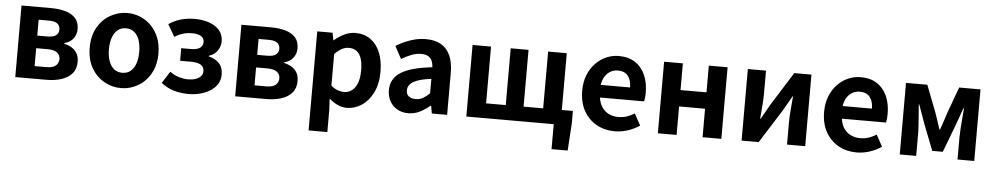

<svg xmlns="http://www.w3.org/2000/svg" viewBox="-41 -928 7741 1496"><g transform="rotate(5 3829.0 -180.0)"><path d="M79.3 0V-559.8H310.3Q372.7 -559.8 422.6 -545.8Q472.5 -531.8 501.7 -500.1Q530.8 -468.5 530.8 -413.4Q530.8 -374.9 508.1 -342.5Q485.3 -310.2 436.8 -296.8V-292Q471.1 -284.5 497.2 -268.3Q523.4 -252.1 538.3 -225.8Q553.3 -199.4 553.3 -160.9Q553.3 -103.7 522.3 -68.3Q491.2 -33 439.4 -16.5Q387.6 0 323.3 0ZM222.1 -336.9H299.1Q347.9 -336.9 368.9 -353.5Q389.9 -370.1 389.9 -398.1Q389.9 -428.2 369.2 -444.7Q348.5 -461.2 301.3 -461.2H222.1ZM222.1 -98.3H313.9Q364.5 -98.3 387.4 -118.3Q410.2 -138.2 410.2 -170.5Q410.2 -200.1 386.3 -219.2Q362.4 -238.4 311.1 -238.4H222.1Z M906.3 13.8Q836.3 13.8 774.6 -21.1Q712.9 -55.9 675 -121.7Q637.2 -187.5 637.2 -279.9Q637.2 -372.8 675 -438.4Q712.9 -503.9 774.6 -538.7Q836.3 -573.5 906.3 -573.5Q958.7 -573.5 1007.1 -553.9Q1055.4 -534.2 1093 -496.4Q1130.6 -458.5 1152.6 -404.2Q1174.6 -349.8 1174.6 -279.9Q1174.6 -187.5 1136.6 -121.7Q1098.7 -55.9 1037.5 -21.1Q976.3 13.8 906.3 13.8ZM906.3 -105.8Q944.3 -105.8 970.9 -127.3Q997.5 -148.9 1011 -188.2Q1024.5 -227.4 1024.5 -279.9Q1024.5 -332.7 1011 -371.7Q997.5 -410.7 970.9 -432.3Q944.3 -454 906.3 -454Q868.2 -454 841.7 -432.3Q815.1 -410.7 801.3 -371.7Q787.5 -332.7 787.5 -279.9Q787.5 -227.4 801.3 -188.2Q815.1 -148.9 841.7 -127.3Q868.2 -105.8 906.3 -105.8Z M1436 13.8Q1378.7 13.8 1325.9 -0.3Q1273.1 -14.3 1220 -53.9L1279.2 -146.7Q1314.3 -121.1 1351.7 -110.3Q1389.1 -99.6 1421.8 -99.6Q1454.6 -99.6 1480.4 -108.3Q1506.1 -117.1 1521 -133.3Q1535.9 -149.5 1535.9 -172.6Q1535.9 -206.7 1510 -222.5Q1484.2 -238.4 1434 -238.4H1347.9V-336.9H1423.6Q1470.2 -336.9 1493.8 -353.3Q1517.3 -369.6 1517.3 -399.9Q1517.3 -429.5 1492.9 -444.8Q1468.4 -460.2 1424.9 -460.2Q1384.7 -460.2 1352 -450.7Q1319.4 -441.1 1286.4 -420L1231.3 -514.7Q1275.2 -544.6 1325.8 -559.1Q1376.4 -573.5 1434.2 -573.5Q1492.9 -573.5 1543.9 -556.6Q1594.9 -539.6 1626.1 -505Q1657.3 -470.3 1657.3 -415.9Q1657.3 -379.9 1635.5 -345.8Q1613.7 -311.7 1567.3 -296.8V-291.8Q1618.5 -279.3 1649.2 -247.4Q1679.9 -215.6 1679.9 -158.2Q1679.9 -117.1 1659.5 -84.9Q1639 -52.6 1604.3 -30.9Q1569.6 -9.2 1526.1 2.3Q1482.5 13.8 1436 13.8Z M1799.3 0V-559.8H2030.3Q2092.7 -559.8 2142.6 -545.8Q2192.5 -531.8 2221.7 -500.1Q2250.8 -468.5 2250.8 -413.4Q2250.8 -374.9 2228.1 -342.5Q2205.3 -310.2 2156.8 -296.8V-292Q2191.1 -284.5 2217.2 -268.3Q2243.4 -252.1 2258.3 -225.8Q2273.3 -199.4 2273.3 -160.9Q2273.3 -103.7 2242.3 -68.3Q2211.2 -33 2159.4 -16.5Q2107.6 0 2043.3 0ZM1942.1 -336.9H2019.1Q2067.9 -336.9 2088.9 -353.5Q2109.9 -370.1 2109.9 -398.1Q2109.9 -428.2 2089.2 -444.7Q2068.5 -461.2 2021.3 -461.2H1942.1ZM1942.1 -98.3H2033.9Q2084.5 -98.3 2107.4 -118.3Q2130.2 -138.2 2130.2 -170.5Q2130.2 -200.1 2106.3 -219.2Q2082.4 -238.4 2031.1 -238.4H1942.1Z M2392.3 214.9V-559.8H2512L2523.4 -501.9H2526.2Q2561.3 -532.1 2603.5 -552.8Q2645.7 -573.5 2690.8 -573.5Q2759.7 -573.5 2809 -538.1Q2858.4 -502.6 2884.5 -439.1Q2910.6 -375.6 2910.6 -288.9Q2910.6 -192.9 2876.6 -125Q2842.5 -57.1 2788.3 -21.7Q2734.2 13.8 2672.7 13.8Q2636.5 13.8 2601.4 -2.2Q2566.2 -18.1 2534.3 -46.8L2539 44.4V214.9ZM2640.6 -107.4Q2674 -107.4 2701.1 -126.9Q2728.2 -146.4 2743.9 -186.2Q2759.5 -226.1 2759.5 -286.6Q2759.5 -340.3 2747.9 -377.5Q2736.2 -414.6 2712.1 -433.9Q2688.1 -453.2 2648.8 -453.2Q2620.5 -453.2 2594.2 -439Q2568 -424.9 2539 -395.7V-148.7Q2565.7 -125.3 2592 -116.3Q2618.2 -107.4 2640.6 -107.4Z M3153.4 13.8Q3103.9 13.8 3066.6 -7.9Q3029.4 -29.5 3008.8 -67.2Q2988.2 -105 2988.2 -152.6Q2988.2 -242.2 3064.9 -291.6Q3141.7 -341 3310.3 -359.4Q3309.2 -386.8 3300.1 -408.6Q3291 -430.4 3270.4 -442.9Q3249.8 -455.5 3215.1 -455.5Q3176.3 -455.5 3138.3 -440.5Q3100.3 -425.6 3061 -402.4L3008.7 -500.1Q3042.1 -520.7 3079.2 -537.1Q3116.3 -553.4 3157.3 -563.5Q3198.3 -573.5 3242.1 -573.5Q3313.4 -573.5 3361 -545.7Q3408.6 -517.8 3432.9 -463Q3457.1 -408.3 3457.1 -327V0H3337.4L3326.9 -59.9H3322.4Q3286.3 -28.4 3244 -7.3Q3201.8 13.8 3153.4 13.8ZM3201.7 -101.1Q3233.1 -101.1 3258.6 -115.4Q3284.1 -129.7 3310.3 -155.8V-268.4Q3242.4 -260.3 3202.2 -245.2Q3162 -230.1 3145.1 -209.7Q3128.1 -189.3 3128.1 -163.8Q3128.1 -130.8 3148.7 -116Q3169.3 -101.1 3201.7 -101.1Z M4290.8 195.2V0H4253V-115.7H4430.6V-20L4417 195.2ZM3607.3 0V-559.8H3751.7V-115.7H3905.5V-559.8H4045V-115.7H4198.2V-559.8H4344V0Z M4768.4 13.8Q4689.9 13.8 4626.7 -21.2Q4563.5 -56.1 4526.4 -121.9Q4489.2 -187.7 4489.2 -279.9Q4489.2 -348.1 4510.8 -402.2Q4532.4 -456.3 4569.6 -494.8Q4606.8 -533.2 4653.5 -553.4Q4700.3 -573.5 4749.7 -573.5Q4827.1 -573.5 4879 -539.3Q4930.9 -505.1 4957.4 -444.7Q4983.8 -384.4 4983.8 -306.4Q4983.8 -285.9 4981.9 -267.6Q4979.9 -249.4 4977.1 -238.4H4631.7Q4637.9 -192.8 4659.2 -162.1Q4680.4 -131.4 4713.1 -115.5Q4745.8 -99.6 4787.6 -99.6Q4821.6 -99.6 4852 -109.4Q4882.3 -119.3 4913.1 -138.2L4962.6 -47.9Q4921.7 -19.8 4871 -3Q4820.4 13.8 4768.4 13.8ZM4629.4 -336.9H4858.3Q4858.3 -393.2 4832.4 -426.7Q4806.6 -460.2 4752.1 -460.2Q4723 -460.2 4697.2 -446.4Q4671.4 -432.6 4653.4 -405.4Q4635.4 -378.2 4629.4 -336.9Z M5105.3 0V-559.8H5252V-350.9H5455V-559.8H5601.8V0H5455V-222.8H5252V0Z M5760.3 0V-559.8H5902.3V-383.2Q5902.3 -340.9 5898.1 -287.8Q5893.9 -234.6 5889.5 -182.4H5893Q5907.6 -208.2 5927.2 -241.8Q5946.7 -275.5 5960.4 -300.5L6123.4 -559.8H6257.7V0H6115.6V-176.4Q6115.6 -218.8 6120.3 -272Q6125 -325.2 6129.4 -377.4H6125.2Q6110.7 -352.4 6091.4 -317.9Q6072.2 -283.5 6057.5 -259.3L5893.8 0Z M6660.4 13.8Q6581.9 13.8 6518.7 -21.2Q6455.5 -56.1 6418.4 -121.9Q6381.2 -187.7 6381.2 -279.9Q6381.2 -348.1 6402.8 -402.2Q6424.4 -456.3 6461.6 -494.8Q6498.8 -533.2 6545.5 -553.4Q6592.3 -573.5 6641.7 -573.5Q6719.1 -573.5 6771 -539.3Q6822.9 -505.1 6849.4 -444.7Q6875.8 -384.4 6875.8 -306.4Q6875.8 -285.9 6873.9 -267.6Q6871.9 -249.4 6869.1 -238.4H6523.7Q6529.9 -192.8 6551.2 -162.1Q6572.4 -131.4 6605.1 -115.5Q6637.8 -99.6 6679.6 -99.6Q6713.6 -99.6 6744 -109.4Q6774.3 -119.3 6805.1 -138.2L6854.6 -47.9Q6813.7 -19.8 6763 -3Q6712.4 13.8 6660.4 13.8ZM6521.4 -336.9H6750.3Q6750.3 -393.2 6724.4 -426.7Q6698.6 -460.2 6644.1 -460.2Q6615 -460.2 6589.2 -446.4Q6563.4 -432.6 6545.4 -405.4Q6527.4 -378.2 6521.4 -336.9Z M6997.3 0V-559.8H7164.1L7245.6 -348.7Q7257.2 -314.7 7267.7 -283.4Q7278.2 -252.1 7288.1 -221H7293.1Q7304.2 -252.1 7314.9 -283.4Q7325.6 -314.7 7335.8 -348.7L7413 -559.8H7580V0H7449.1V-172.9Q7449.1 -201.5 7451.9 -243.4Q7454.8 -285.4 7458.5 -328.1Q7462.2 -370.9 7464.8 -401.4H7460Q7448 -365.6 7433 -325.5Q7418 -285.5 7406 -250.9L7329.6 -49.9H7247.1L7168.7 -250.9Q7156.7 -285.5 7141.7 -325.9Q7126.7 -366.4 7114.9 -401.4H7110.7Q7113.3 -370.9 7116.6 -328.1Q7120 -285.4 7122.9 -243.4Q7125.9 -201.5 7125.9 -172.9V0Z"/></g></svg>

Font: Noto Sans KR Thin
Style: Regular
Weight: 100
Designer: Ryoko NISHIZUKA 西塚涼子 (kana, bopomofo & ideographs); Paul D. Hunt (Latin, Greek & Cyrillic); Sandoll Communications 산돌커뮤니
Foundry: Adobe
Version: Version 2.004-H2;hotconv 1.0.118;makeotfexe 2.5.65603